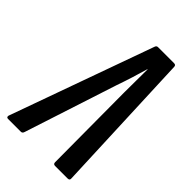

<svg xmlns="http://www.w3.org/2000/svg" viewBox="-229 -728 802 802"><g transform="rotate(45 171.5 -327.5)"><path d="M-20 0Q-30 0 -28 -11L199 -644Q202 -655 211 -655H306Q317 -655 317 -644L343 -11Q344 0 332 0H258Q247 0 247 -11L245 -420Q245 -457 245.5 -490.5Q246 -524 246 -559H245Q235 -524 224 -489Q213 -454 201 -420L68 -11Q65 0 56 0Z"/></g></svg>

Font: Sofia Sans Extra Condensed SemiBold
Style: Italic
Weight: 600
Italic angle: -9°
Designer: Botio Nikoltchev, Ani Petrova
Foundry: lettersoup
Version: Version 4.101